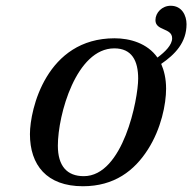

<svg xmlns="http://www.w3.org/2000/svg" viewBox="-20 -635 668 667"><path d="M378 -502C141 -502 84 -255 84 -169C84 -62 142 12 268 12C377 12 447 -42 494 -116C540 -188 557 -273 557 -327C557 -362 550 -390 540 -413C588 -446 628 -487 628 -551C628 -581 612 -615 573 -615C543 -615 520 -591 520 -565C520 -527 578 -539 578 -502C578 -479 554 -455 527 -435C492 -485 431 -502 378 -502ZM377 -467C438 -467 460 -424 460 -362C460 -291 408 -23 271 -23C213 -23 181 -58 181 -129C181 -237 245 -467 377 -467Z"/></svg>

Font: Heuristica
Style: Italic
Weight: 400
Italic angle: -13°
Version: Version 1.0.1